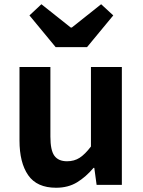

<svg xmlns="http://www.w3.org/2000/svg" viewBox="-20 -878 677 912"><path d="M246.4 13.8Q155.3 13.8 113.9 -45.8Q72.6 -105.3 72.6 -210.6V-559.8H219.4V-228.7Q219.4 -164.3 238.3 -138.2Q257.3 -112 298.6 -112Q332.7 -112 358.4 -128.6Q384.1 -145.2 412 -182.1V-559.8H558.8V0H438.9L427.9 -80.6H424.3Q388.2 -37.8 346 -12Q303.8 13.8 246.4 13.8ZM244.3 -654.2 119.9 -804.8 176.6 -857.9 316.2 -747.1H321L460.4 -857.9L518 -804.8L393.5 -654.2Z"/></svg>

Font: Noto Sans JP
Style: Regular
Weight: 100
Designer: Ryoko NISHIZUKA 西塚涼子 (kana, bopomofo & ideographs); Paul D. Hunt (Latin, Greek & Cyrillic); Sandoll Communications 산돌커뮤니
Foundry: Adobe
Version: Version 2.004;hotconv 1.0.118;makeotfexe 2.5.65603